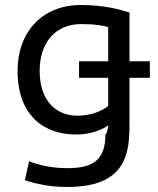

<svg xmlns="http://www.w3.org/2000/svg" viewBox="-20 -553 629 765"><path d="M400 -18C407 -18 411 -50 412 -54C396 -42 350 -17 283 -17C156 -17 50 -92 50 -271C50 -422 145 -533 302 -533C395 -533 455 -516 496 -503V-309H577V-243H496V-80C496 -76 496 -25 495 -22C492 131 410 192 247 192C180 192 123 180 79 165L96 89C132 106 192 117 249 117C355 117 400 81 400 -18ZM411 -131V-243H295V-309H411V-445C390 -451 363 -457 303 -457C199 -457 138 -381 138 -271C138 -144 211 -92 287 -92C341 -92 386 -110 411 -131Z"/></svg>

Font: Repo Regular
Style: Regular
Weight: 400
Designer: Stefan Peev
Foundry: Context Ltd
Version: Version 1.502